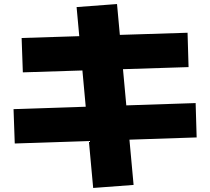

<svg xmlns="http://www.w3.org/2000/svg" viewBox="-20 -835 1040 950"><path d="M441 95 359 -800 559 -815 641 80ZM53 -125 47 -295 948 -325 953 -155ZM93 -477 87 -647 908 -673 913 -503Z"/></svg>

Font: M PLUS 1 Black
Style: Regular
Weight: 900
Designer: Coji Morishita
Foundry: UNDERFOREST DESIGN
Version: Version 1.001